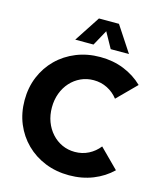

<svg xmlns="http://www.w3.org/2000/svg" viewBox="-140 -1079 1009 1195"><g transform="rotate(15 364.0 -481.5)"><path d="M693.8 -91.3Q642.6 -41.5 572.3 -13.4Q502 14.6 418.9 14.6Q335.4 14.6 264.6 -13.9Q193.8 -42.5 141.6 -94Q89.4 -145.5 60.5 -214.8Q31.7 -284.2 31.7 -366.2Q31.7 -448.2 60.5 -517.6Q89.4 -586.9 141.6 -638.4Q193.8 -689.9 264.6 -718.5Q335.4 -747.1 418.9 -747.1Q501.5 -747.1 571.3 -719Q641.1 -690.9 692.9 -640.6L572.8 -520Q544.9 -556.2 504.4 -576.7Q463.9 -597.2 416 -597.2Q371.6 -597.2 333.5 -579.6Q295.4 -562 267.1 -530.8Q238.8 -499.5 223.1 -457.5Q207.5 -415.5 207.5 -366.7Q207.5 -316.9 223.1 -275.1Q238.8 -233.4 267.1 -201.9Q295.4 -170.4 333.5 -152.8Q371.6 -135.3 416 -135.3Q463.9 -135.3 504.2 -155.8Q544.4 -176.3 572.8 -212.4ZM585 -811H467.3L411.6 -911.6L356.4 -811H238.8L347.2 -976.6H476.1Z"/></g></svg>

Font: Kumbh Sans ExtraBold
Style: Regular
Weight: 800
Version: Version 1.005